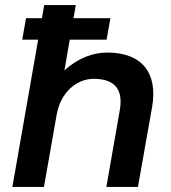

<svg xmlns="http://www.w3.org/2000/svg" viewBox="-20 -740 676 760"><path d="M29 0H154L205 -290V-288C219 -370 280 -428 351 -428C439 -428 468 -381 454 -303L401 0H526L582 -316C606 -453 540 -532 405 -532C349 -532 289 -511 235 -461L256 -583H402L417 -668H271L280 -720H155L146 -668H83L68 -583H131Z"/></svg>

Font: Fixel Display SemiBold
Style: Italic
Weight: 600
Italic angle: -10°
Designer: AlfaBravo + MacPaw
Foundry: Kyrylo Tkachov, Marchela Mozhyna, Serhii Makarenko, Maria Weinstein, Zakhar Kryvoshyya
Version: Version 1.210;Glyphs 3.2 (3217)